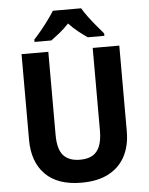

<svg xmlns="http://www.w3.org/2000/svg" viewBox="-62 -984 808 1043"><g transform="rotate(-5 342.5 -462.0)"><path d="M609 -246Q609 -169 579 -111.5Q549 -54 489.5 -22Q430 10 340 10Q211 10 143.5 -58Q76 -126 76 -246V-714H222V-262Q222 -182 252.5 -148.5Q283 -115 343 -115Q385 -115 411.5 -130.5Q438 -146 451 -179Q464 -212 464 -263V-714H609ZM420 -934Q433 -912 452.5 -885.5Q472 -859 493.5 -833.5Q515 -808 533 -787V-774H442Q419 -790 392.5 -811Q366 -832 342 -858Q318 -832 292 -811Q266 -790 244 -774H152V-787Q170 -806 191.5 -832Q213 -858 233 -885.5Q253 -913 266 -934Z"/></g></svg>

Font: Noto Sans Thai SemiCondensed
Style: Bold
Weight: 700
Width: 4
Designer: Monotype Design Team
Foundry: Monotype Imaging Inc.
Version: Version 2.001